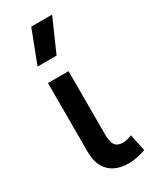

<svg xmlns="http://www.w3.org/2000/svg" viewBox="-199 -817 724 888"><g transform="rotate(-30 163.0 -373.0)"><path d="M210.5 14Q169.5 14 138.2 -1Q107 -16 89.2 -47.5Q71.5 -79 71.5 -128.5V-495H181.5V-160Q181.5 -116.5 194 -99.5Q206.5 -82.5 235.5 -82.5Q246 -82.5 258.2 -85.5Q270.5 -88.5 283 -93.5L302 -3.5Q278.5 4.5 255.2 9.2Q232 14 210.5 14ZM68 -585 135 -759.5H246.5L169.5 -585Z"/></g></svg>

Font: Geologica EX
Style: Regular
Weight: 400
Designer: Sindre Bremnes, Frode Helland
Foundry: Monokrom Skriftforlag AS
Version: Version 1.010;gftools[0.9.28]